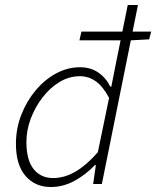

<svg xmlns="http://www.w3.org/2000/svg" viewBox="-20 -739 627 771"><path d="M184 12Q121 12 82.5 -32.5Q44 -77 44 -161Q44 -223 65.5 -278Q87 -333 123.5 -376.5Q160 -420 206 -444.5Q252 -469 301 -469Q344 -469 375 -447.5Q406 -426 423 -391H427L446 -487L493 -719H534L389 0H354L365 -76H361Q325 -38 279.5 -13Q234 12 184 12ZM193 -24Q240 -24 285 -51Q330 -78 373 -128L418 -346Q393 -393 364 -413Q335 -433 301 -433Q258 -433 219.5 -410Q181 -387 151 -348Q121 -309 103.5 -262.5Q86 -216 86 -169Q86 -96 115 -60Q144 -24 193 -24ZM299 -577 307 -612H587L579 -581L505 -577Z"/></svg>

Font: Source Sans 3 Light
Style: Italic
Weight: 300
Italic angle: -11°
Designer: Paul D. Hunt
Foundry: Adobe
Version: Version 3.046;hotconv 1.0.118;makeotfexe 2.5.65603